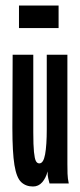

<svg xmlns="http://www.w3.org/2000/svg" viewBox="-20 -667 290 698"><path d="M100 11Q74 11 57 -5Q40 -21 32.5 -67Q25 -113 25 -202L26 -468H101V-186Q101 -139 103.5 -114.5Q106 -90 110.5 -81.5Q115 -73 123 -73Q138 -73 144 -106Q150 -139 150 -197V-468H225V-71Q225 -53 225.5 -35.5Q226 -18 230 0H160Q158 -9 155.5 -18Q153 -27 153 -44Q147 -20 133.5 -4.5Q120 11 100 11ZM49 -565V-647H193V-565Z"/></svg>

Font: Inconsolata UltraCondensed ExtraBold
Style: Regular
Weight: 800
Width: 1
Monospace: yes
Designer: Raph Levien, Cyreal, Brenton Simpson
Foundry: Raph Levien, Cyreal, Google
Version: Version 3.001; ttfautohint (v1.8.2.53-6de2)